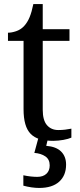

<svg xmlns="http://www.w3.org/2000/svg" viewBox="-20 -679 392 939"><path d="M265.1 -43Q283.2 -43 298.3 -44.9Q313.5 -46.9 329.1 -49.8V-5.9Q322.8 -2.9 312.5 0Q302.2 2.9 290.3 5.1Q278.3 7.3 265.1 8.5Q252 9.8 240.2 9.8Q202.1 9.8 174.8 1.7Q147.5 -6.3 129.9 -24.4Q112.3 -42.5 103.8 -72.3Q95.2 -102.1 95.2 -145V-479H19V-519Q37.1 -519 58.8 -526.4Q80.6 -533.7 97.2 -550.8Q114.3 -569.3 124.8 -595Q135.3 -620.6 143.1 -659.2H189V-536.1H319.8V-479H189V-142.1Q189 -90.8 209.7 -66.9Q230.5 -43 265.1 -43ZM303.2 126Q303.2 179.2 269.3 209.7Q235.4 240.2 171.4 240.2Q163.6 240.2 153.8 239.5Q144 238.8 133.8 237.3Q123.5 235.8 113.3 233.6Q103 231.4 94.2 229V178.2Q112.3 182.1 130.4 184.1Q148.4 186 162.1 186Q190.9 186 207 170.9Q223.1 155.8 223.1 129.9Q223.1 100.6 201.9 85.9Q180.7 71.3 147.9 68.8L168.9 -8.8H216.3L206.1 34.2Q254.9 38.1 279.1 62.3Q303.2 86.4 303.2 126Z"/></svg>

Font: Droid Serif
Style: Regular
Weight: 400
Designer: Monotype Design team
Foundry: Monotype Imaging Inc.
Version: Version 1.03